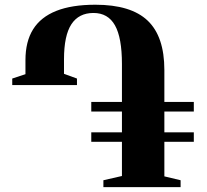

<svg xmlns="http://www.w3.org/2000/svg" viewBox="-20 -772 855 792"><path d="M406.5 0V-28.5L483 -46V-187H356.5V-226H483V-312H356.5V-351.5H483V-508Q483 -616.5 454.2 -667.5Q425.5 -718.5 365.5 -718.5Q305 -718.5 274.5 -672Q244 -625.5 244 -527V-467.5L297.5 -448V-421H30.5V-448L85 -466V-524Q85 -600.5 116.5 -651Q148 -701.5 212 -727Q276 -752.5 373.5 -752.5Q520 -752.5 589 -687Q658 -621.5 658 -483V-351.5H779.5V-312H658V-226H779.5V-187H658V-44.5L725 -28.5V0Z"/></svg>

Font: Merriweather 120pt ExtraBold
Style: Regular
Weight: 800
Version: Version 2.100